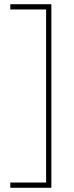

<svg xmlns="http://www.w3.org/2000/svg" viewBox="-20 -734 350 912"><path d="M29 133H199V-689H29V-714H224V158H29Z"/></svg>

Font: Noto Sans Thai SemCond Thin
Style: Regular
Weight: 100
Width: 4
Designer: Monotype Design Team
Foundry: Monotype Imaging Inc.
Version: Version 2.002; ttfautohint (v1.8.4.7-5d5b)